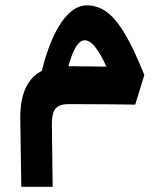

<svg xmlns="http://www.w3.org/2000/svg" viewBox="-20 -391 626 730"><path d="M61 319.3 57.1 60.1Q55.7 -36.1 96.7 -87.6Q137.7 -139.2 227.5 -139.2Q262.7 -139.2 303.2 -138.7Q343.8 -138.2 383.1 -137.7Q422.4 -137.2 452.6 -136.7L415.5 -71.8Q391.6 -126 372.3 -163.1Q353 -200.2 336.2 -219Q319.3 -237.8 302.2 -237.8Q285.6 -237.8 271.7 -217.5Q257.8 -197.3 245.4 -157.5Q232.9 -117.7 219.2 -58.1L127 -66.9Q140.6 -136.2 159.4 -192.1Q178.2 -248 201.9 -288.1Q225.6 -328.1 252.9 -349.4Q280.3 -370.6 311 -370.6Q351.1 -370.6 385.7 -345.5Q420.4 -320.3 454.8 -262.5Q489.3 -204.6 528.8 -106L494.1 6.8Q454.6 5.9 405.5 5.6Q356.4 5.4 311.5 5.1Q266.6 4.9 238.3 4.9Q206.5 4.9 191.7 21.5Q176.8 38.1 177.2 84L180.2 319.3Z"/></svg>

Font: Cascadia Mono
Style: Regular
Weight: 400
Monospace: yes
Designer: Aaron Bell
Foundry: Saja Typeworks
Version: Version 2404.023